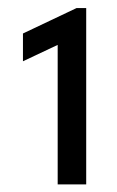

<svg xmlns="http://www.w3.org/2000/svg" viewBox="-20 -911 296 486"><path d="M126 -444.3V-828.1L141.6 -804.7L38.1 -755.9V-826.2L173.8 -890.6H198.2V-444.3Z"/></svg>

Font: Reddit Sans
Style: Regular
Weight: 400
Designer: Stephen Hutchings
Foundry: Reddit
Version: Version 1.014